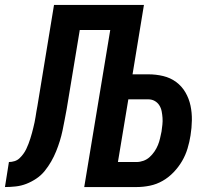

<svg xmlns="http://www.w3.org/2000/svg" viewBox="-56 -755 876 775"><path d="M284 0 389 -634H266L213 -314Q209 -293 205 -271.5Q201 -250 196.5 -228.5Q192 -207 185.5 -186Q179 -165 170.5 -144Q162 -123 150.5 -103Q139 -83 124.5 -65Q110 -47 90.5 -34Q71 -21 50.5 -13Q30 -5 8 -2.5Q-14 0 -36 0L-20 -101Q-9 -101 2.5 -104.5Q14 -108 22.5 -116Q31 -124 38 -133.5Q45 -143 50 -153.5Q55 -164 59 -174.5Q63 -185 66.5 -196Q70 -207 73 -218Q76 -229 78.5 -239.5Q81 -250 83.5 -261Q86 -272 87.5 -283Q89 -294 91 -305Q93 -316 95 -327L162 -735H525L479 -455H543Q574 -455 603 -448Q632 -441 655 -424Q678 -407 692.5 -382Q707 -357 713 -328.5Q719 -300 718.5 -269.5Q718 -239 713 -208Q709 -182 701 -155.5Q693 -129 679 -105Q665 -81 645 -60Q625 -39 600.5 -25Q576 -11 549 -5.5Q522 0 496 0ZM495 -101Q509 -101 523 -106Q537 -111 548 -121Q559 -131 567.5 -143.5Q576 -156 581.5 -169.5Q587 -183 590 -196.5Q593 -210 596 -224Q598 -238 599.5 -252Q601 -266 600 -279.5Q599 -293 596.5 -306Q594 -319 587 -330Q580 -341 568.5 -347.5Q557 -354 543 -354H462L420 -101Z"/></svg>

Font: Iosevka Aile Oblique
Style: Bold
Weight: 700
Italic angle: -9°
Designer: Belleve Invis
Foundry: Belleve Invis
Version: Version 31.1.0; ttfautohint (v1.8.4)